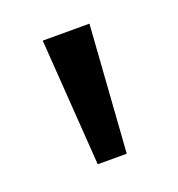

<svg xmlns="http://www.w3.org/2000/svg" viewBox="-63 -768 340 367"><g transform="rotate(-20 106.5 -585.0)"><path d="M78 -456 60 -714H155L137 -456Z"/></g></svg>

Font: Noto Sans Khmer Condensed
Style: Regular
Weight: 400
Width: 3
Designer: Danh Hong and the Monotype Design Team
Foundry: Monotype Imaging Inc.
Version: Version 2.004